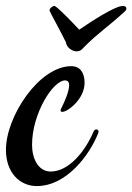

<svg xmlns="http://www.w3.org/2000/svg" viewBox="-46 -613 446 647"><path d="M62 -125C62 -231 133 -342 173 -342C182 -342 187 -337 187 -326C187 -306 173 -273 161 -249C159 -245 158 -243 158 -241C158 -238 160 -236 164 -236C182 -236 239 -279 239 -334C239 -368 224 -390 194 -390C86 -390 -26 -221 -26 -108C-26 -32 20 14 78 14C180 14 257 -94 284 -162C285 -165 286 -167 286 -169C286 -175 282 -177 278 -177C275 -177 271 -174 269 -169C240 -101 185 -35 125 -35C82 -35 62 -80 62 -125ZM122 -575C130 -557 147 -529 176 -471C178 -452 199 -440 211 -440C227 -440 231 -448 240 -457C286 -503 321 -525 374 -574C378 -577 380 -581 380 -584C380 -589 376 -593 368 -593C341 -593 259 -539 221 -513C147 -592 138 -593 138 -593C132 -593 121 -586 121 -578C121 -577 121 -576 122 -575Z"/></svg>

Font: Mervale Script
Style: Regular
Weight: 400
Designer: Astigmatic (AOETI)
Foundry: Astigmatic (AOETI)
Version: Version 1.000